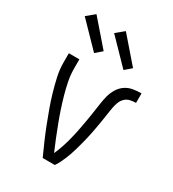

<svg xmlns="http://www.w3.org/2000/svg" viewBox="-184 -860 867 962"><g transform="rotate(30 250.0 -379.5)"><path d="M285 0H215Q198 -37 181.5 -75Q165 -113 150 -151.5Q135 -190 121 -228.5Q107 -267 95.5 -306.5Q84 -346 75 -386.5Q66 -427 66 -468V-520H127V-468Q127 -431 134 -395.5Q141 -360 151 -324.5Q161 -289 172.5 -254.5Q184 -220 197 -186Q210 -152 223.5 -118Q237 -84 252 -50Q262 -72 270 -95Q278 -118 284.5 -141.5Q291 -165 296 -188.5Q301 -212 305.5 -236Q310 -260 314 -284Q318 -308 321.5 -331.5Q325 -355 328.5 -379.5Q332 -404 338 -427Q344 -450 357 -471.5Q370 -493 390 -506.5Q410 -520 434 -524Q458 -528 482 -528V-473Q465 -473 448 -469Q431 -465 419 -453Q407 -441 401 -425Q395 -409 392 -392Q389 -375 386.5 -358Q384 -341 381.5 -324.5Q379 -308 376 -291Q373 -274 370 -257.5Q367 -241 363.5 -224Q360 -207 356 -190.5Q352 -174 347.5 -157.5Q343 -141 338.5 -125Q334 -109 328.5 -92.5Q323 -76 316.5 -60.5Q310 -45 302.5 -29.5Q295 -14 285 0ZM345 -584 212 -721 258 -759 382 -616ZM175 -584 42 -721 88 -759 212 -616Z"/></g></svg>

Font: Iosevka Term Curly Light
Style: Regular
Weight: 300
Designer: Belleve Invis
Foundry: Belleve Invis
Version: Version 32.3.0